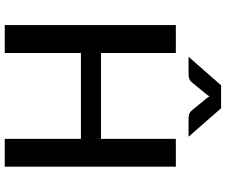

<svg xmlns="http://www.w3.org/2000/svg" viewBox="-91 -859 950 808"><g transform="rotate(90 384.0 -455.0)"><path d="M681.5 -720V0H564.5V-320.5H203V0H85.5V-720H203V-405H564.5V-720ZM555.5 -773.5H477.5Q470.5 -773.5 461 -776Q451.5 -778.5 441.5 -791L392 -851.5Q388 -857 385.5 -861.5Q383 -857 379 -851.5L329.5 -791Q319.5 -778.5 310 -776Q300.5 -773.5 293.5 -773.5H219L339 -910.5H435.5Z"/></g></svg>

Font: LatoLatin Semibold
Style: Regular
Weight: 600
Designer: Lukasz Dziedzic with Adam Twardoch and Botio Nikoltchev
Foundry: tyPoland Lukasz Dziedzic
Version: Version 2.015; 2015-08-06; http://www.latofonts.com/